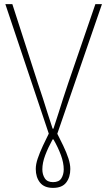

<svg xmlns="http://www.w3.org/2000/svg" viewBox="-20 -680 522 934"><path d="M238 234Q195 234 174.5 208Q154 182 154 142Q154 119 163.5 91Q173 63 189 28.5Q205 -6 226 -48V-4L6 -660H40L164 -276Q178 -235 189 -200.5Q200 -166 211 -131Q222 -96 236 -54H240Q254 -96 265 -131Q276 -166 287 -200.5Q298 -235 312 -276L444 -660H476L250 -4V-47Q271 -6 287.5 28.5Q304 63 313 91Q322 119 322 142Q322 182 302 208Q282 234 238 234ZM238 206Q267 206 278.5 187.5Q290 169 290 144Q290 112 276.5 75Q263 38 240 -2H236Q214 38 200 75Q186 112 186 144Q186 169 198 187.5Q210 206 238 206Z"/></svg>

Font: Source Sans 3
Style: Regular
Weight: 200
Designer: Paul D. Hunt
Foundry: Adobe
Version: Version 3.046;hotconv 1.0.118;makeotfexe 2.5.65603